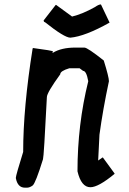

<svg xmlns="http://www.w3.org/2000/svg" viewBox="-20 -867 585 870"><path d="M362.3 -651.4Q376.5 -651.4 450.2 -592.8Q473.6 -517.6 473.6 -499Q446.3 -371.1 430.7 -256.8L424.8 -139.6L444.3 -153.3H446.3L499 -81.1V-79.1Q425.8 -18.6 389.6 -18.6Q348.1 -18.6 331.1 -90.8Q331.1 -302.2 379.9 -499Q371.6 -545.9 356.4 -545.9L340.8 -557.6H293.9Q252.9 -545.4 252.9 -530.3Q192.4 -446.8 192.4 -426.8Q178.7 -154.8 174.8 -145.5Q141.1 -36.6 127.9 -26.4Q114.3 -16.6 102.5 -16.6H92.8Q60.1 -16.6 51.8 -59.6V-61.5Q51.8 -71.8 85 -178.7Q85 -379.4 127.9 -647.5L129.9 -649.4Q219.7 -637.7 219.7 -633.8V-631.8L217.8 -629.9V-627.9H219.7Q258.3 -651.4 321.3 -651.4ZM435.5 -846.7H437.5L476.6 -764.6Q365.2 -702.1 298.8 -696.3Q272 -696.3 183.6 -766.6Q178.7 -766.6 177.7 -774.4L232.4 -844.7H234.4L306.6 -792Q354.5 -803.7 410.2 -835Q427.2 -846.7 435.5 -846.7Z"/></svg>

Font: ww_drahtTSB
Style: Regular
Weight: 400
Designer: Dr. Wolfgang Wiebecke
Version: Version 1.06 May 21, 2010, initial release